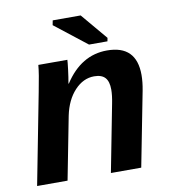

<svg xmlns="http://www.w3.org/2000/svg" viewBox="-80 -782 761 852"><g transform="rotate(-10 300.0 -356.0)"><path d="M351.1 0 409.7 -302.2Q417 -338.4 417 -364.3Q417 -400.9 401.4 -418.2Q385.7 -435.5 352.1 -435.5Q302.7 -435.5 263.9 -393.8Q225.1 -352.1 210.9 -283.2L155.8 0H18.6L98.1 -410.2Q114.3 -491.2 117.2 -528.3H248Q248 -520.5 243.7 -485.1Q239.3 -449.7 234.4 -423.3H236.3Q311 -538.6 428.2 -538.6Q560.5 -538.6 560.5 -405.3Q560.5 -373.5 553.2 -335.4L487.8 0ZM354.5 -578.1 210.4 -690.9 214.4 -711.9H340.3L440.4 -593.3L437.5 -578.1Z"/></g></svg>

Font: Cousine
Style: Bold Italic
Weight: 700
Italic angle: -12°
Monospace: yes
Designer: Steve Matteson
Foundry: Ascender Corporation
Version: Version 1.20